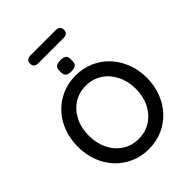

<svg xmlns="http://www.w3.org/2000/svg" viewBox="-284 -1174 1329 1329"><g transform="rotate(-45 380.5 -509.5)"><path d="M719 -350Q719 -274 694 -208.5Q669 -143 623.5 -94Q578 -45 516 -17.5Q454 10 380 10Q307 10 245 -17.5Q183 -45 137.5 -94Q92 -143 67.5 -208.5Q43 -274 43 -350Q43 -426 67.5 -491.5Q92 -557 137.5 -606Q183 -655 245 -682.5Q307 -710 380 -710Q454 -710 516 -682.5Q578 -655 623.5 -606Q669 -557 694 -491.5Q719 -426 719 -350ZM611 -350Q611 -424 581.5 -483Q552 -542 500 -576Q448 -610 380 -610Q313 -610 261 -576Q209 -542 180 -483.5Q151 -425 151 -350Q151 -276 180 -217Q209 -158 261 -124Q313 -90 380 -90Q448 -90 500 -124Q552 -158 581.5 -217Q611 -276 611 -350ZM380 -750Q351 -750 338 -761Q325 -772 325 -797V-813Q325 -839 339 -849Q353 -859 381 -859Q411 -859 424 -849Q437 -839 437 -813V-797Q437 -771 423.5 -760.5Q410 -750 380 -750ZM259 -952Q216 -952 216 -991Q216 -1029 259 -1029H505Q548 -1029 548 -991Q548 -952 505 -952Z"/></g></svg>

Font: Quicksand Light SemiBold
Style: Regular
Weight: 600
Version: Version 3.006